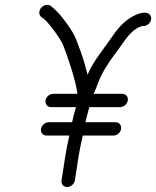

<svg xmlns="http://www.w3.org/2000/svg" viewBox="-20 -711 643 791"><path d="M256.6 59.5C271.6 59.5 286 47 288.4 32L293.2 2C302.4 -56.4 302.6 -69.9 320.9 -152.5H447.2C461.6 -152.5 476.4 -163.7 478.9 -179.5C481.3 -194.4 471.5 -207.5 455.9 -207.5H332C336.8 -229.6 341.9 -247.3 348.1 -269.5H474.7C490.3 -269.5 504.3 -282.6 506.6 -297.5C509.1 -313.3 497.8 -324.5 483.4 -324.5H365.9C372 -339.2 378.3 -351.9 386.7 -375.5C398.3 -407.2 423.1 -448.8 461.3 -499.1C470.3 -510.9 480.2 -524.8 490.6 -540.1C512.1 -570.8 533.2 -589.9 552.4 -598.8C558.3 -601.5 562 -602.9 564.1 -603.5H570.6C585.6 -603.5 600.1 -616 602.4 -631C604.8 -646 594.3 -658.5 579.3 -658.5H572.3C561.7 -658.5 549.9 -654.6 536.1 -648.2C503.1 -632.9 473.6 -605.5 447.3 -567.4C436.7 -551.9 418.3 -526.3 392.4 -490.7C368.7 -458.3 352.1 -430.5 340.8 -403.1C337.3 -416 333.1 -431.2 328.9 -447.3C319.1 -484.9 305.2 -516.3 293.2 -549.8C280.8 -584 228 -654.7 201.5 -676L189.8 -686.3L189.3 -686.6C175.2 -696.2 157.2 -689 148.2 -677.1C140.1 -666.4 138.7 -650.6 150 -641L150.3 -640.7L162.9 -631.7C182.9 -614.4 231.5 -548.8 241.2 -522.6C259.3 -474.4 287.4 -394.7 297 -337.1C297.8 -332.3 298.4 -329.1 299.3 -324.5H199.4C185 -324.5 170.1 -313.3 167.6 -297.5C165.3 -282.6 175.1 -269.5 190.7 -269.5H292.7C285.8 -244.2 280.8 -224.5 277 -207.5H180.9C165.3 -207.5 151.3 -194.4 148.9 -179.5C146.4 -163.7 157.7 -152.5 172.2 -152.5H265.8C249.2 -78.8 246.9 -53 238.2 2L233.4 32C231 47 241.5 59.5 256.6 59.5Z"/></svg>

Font: MewTooHand
Style: BdIta
Weight: 400
Designer: Mew Too, Robert Jablonski
Version: Version 0.77